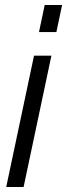

<svg xmlns="http://www.w3.org/2000/svg" viewBox="-20 -753 270 773"><path d="M137 -624 160 -733H230L207 -624ZM5 0 117 -529H187L75 0Z"/></svg>

Font: Plus Jakarta Display Light
Style: Italic
Weight: 300
Italic angle: -12°
Designer: Gumpita Rahayu
Foundry: Tokotype Studio
Version: Version 1.000;hotconv 1.0.109;makeotfexe 2.5.65596